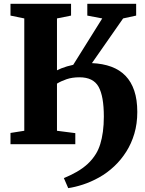

<svg xmlns="http://www.w3.org/2000/svg" viewBox="-20 -763 768 1016"><path d="M341 232.5 318 179.5Q354 164.5 385.8 146.5Q417.5 128.5 443.2 105Q469 81.5 488 50.5Q501.5 28.5 510.5 -0.5Q519.5 -29.5 524.5 -66Q529.5 -102.5 529.5 -146Q529.5 -254 501.5 -304Q473.5 -354 400.5 -354Q362 -354 332.2 -343.8Q302.5 -333.5 281.5 -320.5V-71L378.5 -58.5V0H35.5V-59.5L108.5 -71V-665.5L35.5 -680.5V-743H356V-680.5L281.5 -665.5V-391Q291 -396 304.8 -401.5Q318.5 -407 334.8 -411.8Q351 -416.5 367.5 -420L521 -665.5L442 -680.5V-743H700.5V-680.5L631.5 -665.5L466.5 -429Q524 -426.5 568.8 -410Q613.5 -393.5 644 -362Q674.5 -330.5 690.5 -283Q706.5 -235.5 706.5 -170.5Q706.5 -108.5 691 -56Q675.5 -3.5 648.2 39.5Q621 82.5 585.5 116Q547.5 152 504.2 176Q461 200 418.5 213.8Q376 227.5 341 232.5Z"/></svg>

Font: Merriweather 36pt Black
Style: Regular
Weight: 900
Version: Version 2.100